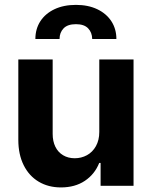

<svg xmlns="http://www.w3.org/2000/svg" viewBox="-20 -780 637 806"><path d="M396.8 -530.3H540.6V0H402.3V-95.9H396.5Q377.6 -48.5 336.1 -20.8Q294.7 6.8 235.9 6.8Q182.9 6.8 142.4 -17.3Q101.9 -41.4 79.4 -86.6Q56.9 -131.8 56.9 -192.8V-530.3H201.1V-218Q201.1 -187 212.4 -163.9Q223.8 -140.8 244.9 -128.3Q266 -115.7 293.7 -115.7Q321.5 -115.7 345 -128.5Q368.5 -141.3 382.7 -166.5Q396.8 -191.8 396.8 -226.1ZM298.9 -759.5Q350 -759.5 388.3 -741.3Q426.6 -723 447.6 -690.7Q468.6 -658.3 468.6 -616.4H367.1Q366.5 -643.8 349.9 -661.1Q333.2 -678.5 298.9 -678.5Q263.7 -678.5 246.9 -660.9Q230 -643.3 230 -616.4H128.5Q128.5 -658.3 149.3 -690.7Q170.2 -723 208.7 -741.3Q247.2 -759.5 298.9 -759.5Z"/></svg>

Font: Pretendard GOV Variable
Style: Regular
Weight: 400
Designer: Base glyphs from Inter by Rasmus Andersson; Hangul glyphs from Noto Sans CJK(Source Han Sans) by Jang Soo-young and Kang
Foundry: Kil Hyung-jin
Version: Version 1.307;Glyphs 3.2 (3192)